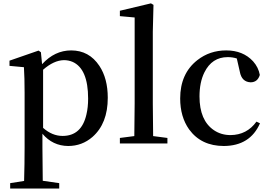

<svg xmlns="http://www.w3.org/2000/svg" viewBox="-20 -834 1570 1116"><path d="M230.5 -428.7V-90.8Q283.2 -43.9 343.8 -43.9Q454.1 -43.9 482.4 -168.9Q492.2 -210 492.2 -260.7Q492.2 -434.6 401.4 -474.6Q377.9 -484.4 351.6 -484.4Q293 -483.4 230.5 -428.7ZM217.8 -530.3 224.6 -460.9Q297.9 -541 393.6 -541Q498 -541 557.6 -451.2Q606.4 -377.9 606.4 -265.6Q606.4 -116.2 517.6 -38.1Q457 14.6 376 14.6Q286.1 13.7 226.6 -56.6V23.4Q226.6 83 228.5 216.8L324.2 230.5V261.7H39.1V230.5L120.1 217.8Q123 118.2 123 24.4V-294.9Q123 -382.8 119.1 -443.4L35.2 -451.2V-481.4L204.1 -540Z M870.1 -43 953.1 -32.2V0H676.8V-32.2L760.7 -43Q762.7 -166 762.7 -232.4V-732.4L676.8 -740.2V-771.5L857.4 -814.5L872.1 -805.7L868.2 -649.4V-232.4Q868.2 -165 870.1 -43Z M1470.7 -127 1491.2 -117.2Q1433.6 13.7 1281.2 14.6Q1149.4 14.6 1079.1 -82Q1027.3 -155.3 1027.3 -261.7Q1027.3 -406.2 1127 -484.4Q1199.2 -541 1294.9 -541Q1392.6 -541 1451.2 -477.5Q1482.4 -442.4 1490.2 -398.4Q1477.5 -356.4 1437.5 -355.5Q1384.8 -357.4 1374 -417L1356.4 -494.1Q1332 -502 1303.7 -502Q1211.9 -502 1168 -413.1Q1139.6 -355.5 1139.6 -273.4Q1139.6 -133.8 1223.6 -77.1Q1265.6 -48.8 1320.3 -48.8Q1415 -49.8 1470.7 -127Z"/></svg>

Font: GenYoMin JP SemiBold
Style: Regular
Weight: 600
Version: Version 1.001;PS 1;hotconv 16.6.51;makeotf.lib2.5.65220 DEVE